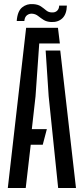

<svg xmlns="http://www.w3.org/2000/svg" viewBox="-20 -939 418 959"><path d="M19 0 110.5 -800H269.5L279 -722H176L157.5 -458L139 -294H214L193.5 -216H133.5L108.5 0ZM270.5 0 223 -459 208 -686.5H281L359.5 0ZM275.5 -911H314Q313 -868.5 291.8 -848Q270.5 -827.5 236 -829Q213 -830 198 -839.5Q183 -849 170.5 -859Q158 -869 142 -870.5Q127.5 -872 115.5 -863.5Q103.5 -855 101.5 -834H63.5Q67 -882.5 90.2 -901.8Q113.5 -921 145.5 -918.5Q170 -917 184.5 -907Q199 -897 210.5 -887.2Q222 -877.5 237.5 -877Q255.5 -875.5 265.5 -885.5Q275.5 -895.5 275.5 -911Z"/></svg>

Font: Big Shoulders Stencil Display SemiBold
Style: Regular
Weight: 600
Designer: Patric King
Foundry: XO Type Co
Version: Version 1.000